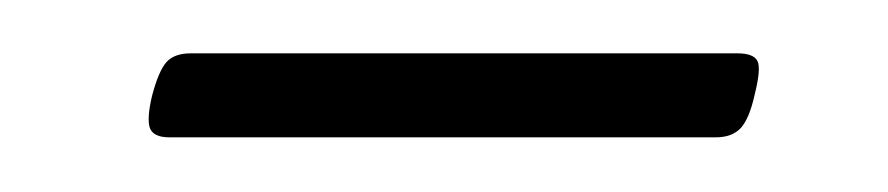

<svg xmlns="http://www.w3.org/2000/svg" viewBox="-20 -562 333 72"><path d="M37 -526Q39.5 -535.5 42.5 -538.8Q45.5 -542 51.5 -542H256.5Q262.5 -542 264 -539.2Q265.5 -536.5 263 -526.5Q261 -517.5 257.8 -514Q254.5 -510.5 248.5 -510.5H43.5Q37.5 -510.5 36.2 -514Q35 -517.5 37 -526Z"/></svg>

Font: Fraunces 120pt
Style: Italic
Weight: 400
Italic angle: -16°
Version: Version 1.000;[b76b70a41]